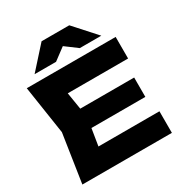

<svg xmlns="http://www.w3.org/2000/svg" viewBox="-218 -1135 1229 1295"><g transform="rotate(-30 397.0 -487.0)"><path d="M710.6 -450.4V-299.6H162V-450.4ZM303 -375 254.2 -73.6 170.2 -168H744.4V0H47.2L104.2 -375L47.2 -750H739.4V-582H170.2L254.2 -676.4ZM292 -974.4H507.6L659.8 -805.6H492.2L352.6 -909.6H447L307.4 -805.6H140.2Z"/></g></svg>

Font: Unbounded
Style: Regular
Weight: 400
Designer: Luke Prowse, Jean-Baptiste Morizot, Fátima Lázaro, Florian Runge
Foundry: NaN
Version: Version 1.701;gftools[0.9.28.dev5+ged2979d]